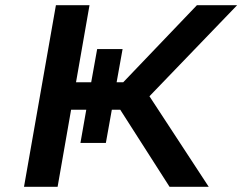

<svg xmlns="http://www.w3.org/2000/svg" viewBox="-20 -720 934 740"><path d="M72.5 0 195.5 -700H325L273 -403H331.5L354.5 -531H452.5L429.5 -403H455L739 -700H894L556 -349L784.5 0H633.5L443.5 -297H411L388 -169H290L312.5 -297H254L202 0Z"/></svg>

Font: Overpass
Style: Bold Italic
Weight: 700
Italic angle: -10°
Designer: Delve Withrington, Dave Bailey, Thomas Jockin
Foundry: Delve Fonts LLC
Version: Version 4.000; ttfautohint (v1.8.3)